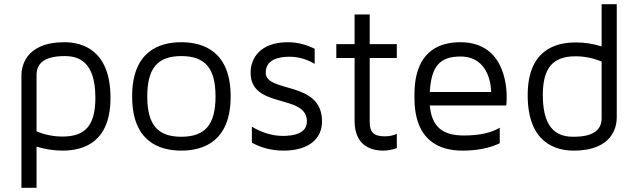

<svg xmlns="http://www.w3.org/2000/svg" viewBox="-20 -709 3031 914"><path d="M287 -508C97 -508 82 -387 82 -350V185H154V-11C194 1 235 8 278 8C382 8 506 -35 506 -243C506 -473 369 -508 287 -508ZM278 -59C235 -59 193 -67 154 -84V-353C154 -412 199 -442 287 -442C350 -442 434 -421 434 -244C434 -114 388 -59 278 -59Z M843 -508C736 -508 609 -463 609 -250C609 -37 736 8 843 8C950 8 1078 -37 1078 -250C1078 -463 950 -508 843 -508ZM843 -58C730 -58 681 -116 681 -250C681 -384 730 -442 843 -442C957 -442 1006 -384 1006 -250C1006 -116 957 -58 843 -58Z M1245 -363C1245 -426 1307 -439 1358 -439C1410 -439 1451 -421 1478 -405V-477C1445 -493 1402 -508 1350 -508C1220 -508 1173 -433 1173 -363C1173 -188 1441 -265 1441 -131C1441 -74 1379 -62 1327 -62C1275 -62 1223 -79 1179 -106V-30C1215 -10 1264 8 1330 8C1444 8 1513 -44 1513 -131C1513 -327 1245 -265 1245 -363Z M1740 -433H1869V-499H1740V-640H1668V-499H1581V-433H1668V-133C1668 -5 1762 8 1803 8C1828 8 1850 3 1869 -4V-72C1854 -65 1836 -60 1812 -60C1759 -60 1740 -79 1740 -129V-433Z M2172 -508C1945 -508 1953 -296 1953 -243C1953 -35 2077 8 2181 8C2252 8 2311 -4 2359 -27V-101C2317 -76 2261 -64 2188 -64C2085 -64 2035 -107 2026 -207H2390C2390 -207 2392 -223 2392 -242C2392 -261 2399 -508 2172 -508ZM2026 -271C2033 -394 2074 -440 2172 -440C2310 -440 2318 -295 2318 -271H2026Z M2492 -256C2492 -26 2629 8 2711 8C2901 8 2916 -112 2916 -149V-689H2844V-488C2804 -501 2763 -507 2720 -507C2616 -507 2492 -464 2492 -256ZM2564 -256C2564 -385 2611 -441 2720 -441C2763 -441 2805 -432 2844 -416V-146C2844 -87 2799 -58 2711 -58C2648 -58 2564 -78 2564 -256Z"/></svg>

Font: Maven Pro
Style: Regular
Weight: 400
Designer: Joe Prince
Foundry: Joe Prince
Version: Version 1.003